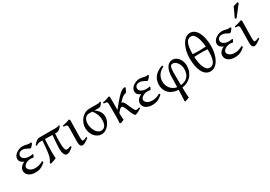

<svg xmlns="http://www.w3.org/2000/svg" viewBox="28 -1843 4464 3172"><g transform="rotate(-30 2260.5 -257.5)"><path d="M396.5 -439Q387.2 -422.9 377.2 -410.2Q367.2 -397.5 358.4 -388.7Q349.6 -379.9 342.8 -375.5Q335.9 -371.1 332.5 -371.1Q327.1 -371.1 314 -378.7Q300.8 -386.2 283.2 -395.3Q265.6 -404.3 244.9 -411.9Q224.1 -419.4 204.6 -419.4Q161.6 -419.4 139.4 -399.2Q117.2 -378.9 117.2 -347.2Q117.2 -332 125.5 -317.4Q133.8 -302.7 150.6 -291Q167.5 -279.3 192.9 -272Q218.3 -264.6 252.4 -264.6Q265.6 -264.6 282.2 -266.6Q298.8 -268.6 313.5 -272L323.2 -261.7L297.9 -214.8Q283.7 -218.8 272.9 -220.5Q262.2 -222.2 250.5 -222.2Q215.3 -222.2 188.7 -213.4Q162.1 -204.6 144.3 -191.4Q126.5 -178.2 117.4 -163.1Q108.4 -147.9 108.4 -135.3Q108.4 -118.2 118.2 -102.8Q127.9 -87.4 145.3 -75.7Q162.6 -64 186.3 -56.9Q210 -49.8 237.8 -49.8Q254.9 -49.8 272.2 -51.8Q289.6 -53.7 308.1 -58.6Q326.7 -63.5 347.4 -72Q368.2 -80.6 391.6 -93.8L402.8 -67.9Q377.9 -45.9 355.5 -30.3Q333 -14.6 309.1 -4.4Q285.2 5.9 258.8 10.5Q232.4 15.1 200.2 15.1Q163.1 15.1 132.6 5.6Q102.1 -3.9 80.1 -20.5Q58.1 -37.1 46.1 -59.8Q34.2 -82.5 34.2 -109.4Q34.2 -130.4 41.5 -149.2Q48.8 -168 62 -183.8Q75.2 -199.7 93 -212.2Q110.8 -224.6 131.3 -233.4Q94.7 -247.1 73.7 -270.8Q52.7 -294.4 52.7 -330.6Q52.7 -351.6 61 -369.6Q69.3 -387.7 83 -403.1Q96.7 -418.5 114.5 -430.7Q132.3 -442.9 151.6 -451.4Q170.9 -460 189.7 -464.4Q208.5 -468.8 224.6 -468.8Q246.1 -468.8 263.7 -465.8Q281.2 -462.9 296.6 -459.2Q312 -455.6 325.4 -452.6Q338.9 -449.7 352.5 -449.7Q354 -449.7 357.9 -450.4Q361.8 -451.2 366.5 -451.9Q371.1 -452.6 375.2 -453.4Q379.4 -454.1 380.9 -454.1Q386.2 -451.7 389.4 -447.8Q392.6 -443.8 396.5 -439Z M931.6 -53.7Q906.7 -32.7 888.2 -19.3Q869.6 -5.9 855.2 1.7Q840.8 9.3 829.3 12.2Q817.9 15.1 807.1 15.1Q790 15.1 777.3 4.9Q764.6 -5.4 756.1 -24.2Q747.6 -43 743.4 -69.8Q739.3 -96.7 739.3 -130.4Q739.3 -146 740.2 -168.2Q741.2 -190.4 743.2 -221.2Q745.1 -252 748.3 -291.7Q751.5 -331.5 755.9 -382.8Q721.2 -383.3 687.7 -384.5Q654.3 -385.7 614.3 -386.7Q609.9 -331.1 607.4 -270Q605 -209 605 -146.5Q605 -111.3 606.2 -81.3Q607.4 -51.3 609.9 -24.4Q603 -20 589.1 -14.4Q575.2 -8.8 558.6 -3.2Q542 2.4 525.6 7.6Q509.3 12.7 498.5 15.6Q497.1 13.7 493.4 9.3Q489.7 4.9 487.3 1.7Q484.9 -1.5 484.4 -2Q497.6 -20.5 507.3 -37.1Q517.1 -53.7 524.4 -73.2Q531.7 -92.8 537.1 -118.4Q542.5 -144 547.4 -180.4Q552.2 -216.8 556.6 -267.3Q561 -317.9 566.4 -387.2H541.5Q525.9 -387.2 513.7 -386Q501.5 -384.8 490 -381.6Q478.5 -378.4 467 -372.3Q455.6 -366.2 441.9 -356.4L430.7 -374Q444.8 -391.1 458.5 -405.8Q472.2 -420.4 486.1 -431.2Q500 -441.9 514.2 -448Q528.3 -454.1 543.9 -454.1H853Q873.5 -454.1 891.1 -456.1Q908.7 -458 923.8 -468.8L937.5 -454.6Q912.1 -419.4 886.5 -400.6Q860.8 -381.8 837.4 -381.8H805.7Q801.8 -342.3 800.3 -301.8Q798.8 -261.2 798.8 -223.1Q798.8 -178.7 801.3 -147Q803.7 -115.2 808.8 -94.7Q814 -74.2 822.3 -64.7Q830.6 -55.2 841.8 -55.2Q849.1 -55.2 856.2 -55.9Q863.3 -56.6 872.1 -58.8Q880.9 -61 892.6 -64.9Q904.3 -68.8 920.9 -75.2Z M1230 -53.2Q1185.1 -18.1 1154.3 -1.5Q1123.5 15.1 1107.4 15.1Q1090.3 15.1 1079.3 8.3Q1068.4 1.5 1062 -12.5Q1055.7 -26.4 1053.2 -48.1Q1050.8 -69.8 1051.3 -99.1L1055.2 -326.7Q1055.7 -352.1 1054.2 -368.2Q1052.7 -384.3 1045.7 -393.6Q1038.6 -402.8 1023.4 -406.2Q1008.3 -409.7 981.4 -409.7V-429.2Q1013.2 -434.6 1049.3 -444.6Q1085.4 -454.6 1117.7 -468.8L1133.3 -449.2L1128.4 -147.9Q1127.9 -114.3 1129.4 -94.7Q1130.9 -75.2 1133.8 -65.2Q1136.7 -55.2 1140.9 -52.7Q1145 -50.3 1150.4 -50.3Q1157.7 -50.3 1176 -54.9Q1194.3 -59.6 1225.1 -75.2Z M1593.3 -185.5Q1593.3 -219.7 1586.2 -250.5Q1579.1 -281.2 1568.1 -306.9Q1557.1 -332.5 1543.5 -353Q1529.8 -373.5 1517.1 -387.2Q1497.6 -387.7 1481.9 -387.9Q1466.3 -388.2 1458 -388.2Q1430.2 -388.2 1409.9 -376.7Q1389.6 -365.2 1376.5 -345.9Q1363.3 -326.7 1356.9 -301.8Q1350.6 -276.9 1350.6 -250Q1350.6 -213.9 1360.6 -176.8Q1370.6 -139.6 1388.7 -109.4Q1406.7 -79.1 1432.4 -59.8Q1458 -40.5 1488.8 -40.5Q1520 -40.5 1540.3 -54Q1560.5 -67.4 1572.3 -88.1Q1584 -108.9 1588.6 -134.8Q1593.3 -160.6 1593.3 -185.5ZM1720.7 -454.6Q1706.1 -431.2 1695.6 -417.5Q1685.1 -403.8 1676 -396.5Q1667 -389.2 1657.7 -387.2Q1648.4 -385.3 1635.7 -385.3Q1620.1 -385.3 1598.9 -385.5Q1577.6 -385.7 1554.7 -386.2Q1559.1 -384.8 1562 -383.3Q1616.2 -344.2 1640.4 -302.5Q1664.6 -260.7 1664.6 -207Q1664.6 -187.5 1658.7 -163.6Q1652.8 -139.6 1641.4 -115Q1629.9 -90.3 1613 -66.9Q1596.2 -43.5 1574.2 -25.1Q1552.2 -6.8 1525.4 4.2Q1498.5 15.1 1466.8 15.1Q1426.8 15.1 1392.8 -3.4Q1358.9 -22 1334 -53Q1309.1 -84 1295.2 -124.5Q1281.2 -165 1281.2 -209.5Q1281.2 -239.3 1288.6 -269Q1295.9 -298.8 1309.8 -325.9Q1323.7 -353 1343 -376.5Q1362.3 -399.9 1386.5 -417.2Q1410.6 -434.6 1438.5 -444.3Q1466.3 -454.1 1497.1 -454.1H1646.5Q1661.1 -454.1 1669.9 -454.3Q1678.7 -454.6 1684.8 -456.1Q1690.9 -457.5 1696 -460.4Q1701.2 -463.4 1708.5 -468.8Z M2230 -40Q2210 -27.3 2192.1 -17.3Q2174.3 -7.3 2159.2 0Q2144 7.3 2132.8 11.2Q2121.6 15.1 2115.2 15.1Q2102.1 15.1 2090.1 -1.7Q2078.1 -18.6 2066.9 -43.9Q2055.7 -69.3 2044.9 -98.9Q2034.2 -128.4 2023.2 -153.8Q2012.2 -179.2 2000.7 -196Q1989.3 -212.9 1976.6 -212.9Q1967.8 -212.9 1956.5 -206.8Q1945.3 -200.7 1933.6 -190.4Q1914.6 -167.5 1892.6 -142.1Q1892.6 -127.9 1893.3 -109.6Q1894 -91.3 1895 -72.8Q1896 -54.2 1897.5 -38.1Q1898.9 -22 1900.4 -12.2Q1894 -9.8 1885.3 -6.3Q1876.5 -2.9 1866.9 0.7Q1857.4 4.4 1848.1 8.3Q1838.9 12.2 1831.5 15.1L1813 0Q1814.5 -7.8 1815.7 -20.8Q1816.9 -33.7 1817.6 -49.8Q1818.4 -65.9 1818.8 -84.7Q1819.3 -103.5 1819.3 -123V-328.6Q1819.3 -355.5 1818.1 -370.6Q1816.9 -385.7 1810.3 -393.6Q1803.7 -401.4 1789.1 -404.5Q1774.4 -407.7 1747.6 -410.2V-429.7Q1765.6 -432.6 1783.9 -437Q1802.2 -441.4 1819.3 -447Q1836.4 -452.6 1851.6 -458.3Q1866.7 -463.9 1878.9 -468.8L1892.6 -452.1V-203.1Q1941.4 -265.6 1978.8 -309.6Q2016.1 -353.5 2044.2 -383.1Q2072.3 -412.6 2093 -429.7Q2113.8 -446.8 2129.9 -455.6Q2146 -464.4 2158.9 -466.6Q2171.9 -468.8 2184.6 -468.8Q2185.1 -468.3 2187.3 -464.8Q2189.5 -461.4 2192.1 -457.8Q2194.8 -454.1 2194.3 -454.6Q2184.6 -430.2 2173.1 -408.9Q2161.6 -387.7 2150.4 -376Q2134.3 -373.5 2120.6 -369.1Q2106.9 -364.7 2091.1 -354Q2075.2 -343.3 2055.2 -324.5Q2035.2 -305.7 2006.8 -274.4H2011.2Q2026.9 -274.4 2040.8 -257.6Q2054.7 -240.7 2067.4 -215.8Q2080.1 -190.9 2092.3 -161.4Q2104.5 -131.8 2116.5 -106.9Q2128.4 -82 2140.4 -65.2Q2152.3 -48.3 2165 -48.3Q2173.3 -48.3 2180.2 -49.1Q2187 -49.8 2193.8 -51.5Q2200.7 -53.2 2208 -55.9Q2215.3 -58.6 2225.1 -62Q2226.1 -56.6 2227.5 -50.8Q2229 -44.9 2230 -40Z M2627.9 -439Q2618.7 -422.9 2608.6 -410.2Q2598.6 -397.5 2589.8 -388.7Q2581.1 -379.9 2574.2 -375.5Q2567.4 -371.1 2564 -371.1Q2558.6 -371.1 2545.4 -378.7Q2532.2 -386.2 2514.6 -395.3Q2497.1 -404.3 2476.3 -411.9Q2455.6 -419.4 2436 -419.4Q2393.1 -419.4 2370.8 -399.2Q2348.6 -378.9 2348.6 -347.2Q2348.6 -332 2356.9 -317.4Q2365.2 -302.7 2382.1 -291Q2398.9 -279.3 2424.3 -272Q2449.7 -264.6 2483.9 -264.6Q2497.1 -264.6 2513.7 -266.6Q2530.3 -268.6 2544.9 -272L2554.7 -261.7L2529.3 -214.8Q2515.1 -218.8 2504.4 -220.5Q2493.7 -222.2 2481.9 -222.2Q2446.8 -222.2 2420.2 -213.4Q2393.6 -204.6 2375.7 -191.4Q2357.9 -178.2 2348.9 -163.1Q2339.8 -147.9 2339.8 -135.3Q2339.8 -118.2 2349.6 -102.8Q2359.4 -87.4 2376.7 -75.7Q2394 -64 2417.7 -56.9Q2441.4 -49.8 2469.2 -49.8Q2486.3 -49.8 2503.7 -51.8Q2521 -53.7 2539.6 -58.6Q2558.1 -63.5 2578.9 -72Q2599.6 -80.6 2623 -93.8L2634.3 -67.9Q2609.4 -45.9 2586.9 -30.3Q2564.5 -14.6 2540.5 -4.4Q2516.6 5.9 2490.2 10.5Q2463.9 15.1 2431.6 15.1Q2394.5 15.1 2364 5.6Q2333.5 -3.9 2311.5 -20.5Q2289.6 -37.1 2277.6 -59.8Q2265.6 -82.5 2265.6 -109.4Q2265.6 -130.4 2272.9 -149.2Q2280.3 -168 2293.5 -183.8Q2306.6 -199.7 2324.5 -212.2Q2342.3 -224.6 2362.8 -233.4Q2326.2 -247.1 2305.2 -270.8Q2284.2 -294.4 2284.2 -330.6Q2284.2 -351.6 2292.5 -369.6Q2300.8 -387.7 2314.5 -403.1Q2328.1 -418.5 2345.9 -430.7Q2363.8 -442.9 2383.1 -451.4Q2402.3 -460 2421.1 -464.4Q2439.9 -468.8 2456.1 -468.8Q2477.5 -468.8 2495.1 -465.8Q2512.7 -462.9 2528.1 -459.2Q2543.5 -455.6 2556.9 -452.6Q2570.3 -449.7 2584 -449.7Q2585.4 -449.7 2589.4 -450.4Q2593.3 -451.2 2597.9 -451.9Q2602.5 -452.6 2606.7 -453.4Q2610.8 -454.1 2612.3 -454.1Q2617.7 -451.7 2620.8 -447.8Q2624 -443.8 2627.9 -439Z M3003.9 -232.4Q3003.9 -216.8 3004.2 -195.3Q3004.4 -173.8 3004.6 -148.2Q3004.9 -122.6 3005.1 -93.5Q3005.4 -64.5 3005.9 -34.7Q3048.8 -39.1 3082.5 -54Q3116.2 -68.8 3139.6 -94.5Q3163.1 -120.1 3175.3 -156.5Q3187.5 -192.9 3187.5 -239.7Q3187.5 -272 3177.7 -302.7Q3168 -333.5 3151.1 -357.7Q3134.3 -381.8 3112.3 -396.7Q3090.3 -411.6 3065.9 -411.6Q3051.8 -411.6 3040.5 -407.7Q3029.3 -403.8 3021 -388.4Q3012.7 -373 3008.3 -342.3Q3003.9 -311.5 3003.9 -257.3ZM3092.3 -468.8Q3127.9 -468.8 3157.2 -450.9Q3186.5 -433.1 3207.5 -404.5Q3228.5 -376 3240 -340.3Q3251.5 -304.7 3251.5 -268.6Q3251.5 -208.5 3232.9 -159.4Q3214.4 -110.4 3181.9 -74.5Q3149.4 -38.6 3104.5 -16.6Q3059.6 5.4 3006.8 12.2Q3007.3 41.5 3008.1 69.8Q3008.8 98.1 3010 123.5Q3011.2 148.9 3012.7 170.7Q3014.2 192.4 3015.6 208Q2997.6 214.4 2977.8 221.2Q2958 228 2939 236.3Q2933.6 233.4 2931.2 230.7Q2928.7 228 2923.8 222.7Q2925.3 209.5 2926.8 187.7Q2928.2 166 2929.4 138.7Q2930.7 111.3 2931.9 79.3Q2933.1 47.4 2934.1 14.2Q2888.7 11.7 2853 0.5Q2817.4 -10.7 2790.5 -27.8Q2763.7 -44.9 2744.6 -67.1Q2725.6 -89.4 2713.9 -114.5Q2702.1 -139.6 2696.8 -166.3Q2691.4 -192.9 2691.4 -218.8Q2691.4 -237.8 2694.6 -260.3Q2697.8 -282.7 2706.1 -305.9Q2714.4 -329.1 2729 -352.8Q2743.7 -376.5 2766.6 -397.9Q2789.6 -419.4 2821.8 -438.2Q2854 -457 2897.9 -470.7Q2901.9 -464.8 2904.3 -457Q2906.7 -449.2 2908.2 -444.3Q2867.7 -426.3 2840.8 -401.6Q2814 -377 2797.9 -349.6Q2781.7 -322.3 2775.1 -293.5Q2768.6 -264.6 2768.6 -238.3Q2768.6 -203.6 2779.3 -170.2Q2790 -136.7 2811 -108.9Q2832 -81.1 2863.3 -61.5Q2894.5 -42 2935.5 -35.6Q2936 -64 2936.8 -91.3Q2937.5 -118.7 2938 -142.8Q2938.5 -167 2939 -187.3Q2939.5 -207.5 2939.9 -222.2Q2939.9 -284.2 2951.4 -330.6Q2962.9 -377 2982.9 -407.7Q3002.9 -438.5 3031 -453.6Q3059.1 -468.8 3092.3 -468.8Z M3549.8 -648.9Q3516.6 -648.9 3493.7 -632.1Q3470.7 -615.2 3456.3 -581.5Q3441.9 -547.9 3435.3 -497.6Q3428.7 -447.3 3428.2 -380.9Q3496.6 -375 3558.6 -375.7Q3620.6 -376.5 3679.7 -380.4Q3675.3 -436 3665.3 -485.1Q3655.3 -534.2 3639.2 -570.6Q3623 -606.9 3600.6 -627.9Q3578.1 -648.9 3549.8 -648.9ZM3562.5 -44.4Q3597.7 -44.4 3621.6 -62.7Q3645.5 -81.1 3659.7 -116.9Q3673.8 -152.8 3679 -205.8Q3684.1 -258.8 3682.6 -328.1Q3650.9 -330.1 3617.9 -331.1Q3585 -332 3552.5 -331.8Q3520 -331.5 3488.5 -330.3Q3457 -329.1 3429.2 -327.1Q3431.6 -269 3441.2 -217.5Q3450.7 -166 3467.3 -127.7Q3483.9 -89.4 3507.6 -66.9Q3531.2 -44.4 3562.5 -44.4ZM3760.3 -347.2V-342.8Q3760.3 -270 3745.1 -206.1Q3729.5 -140.1 3701.2 -91.1Q3672.9 -42 3633.1 -13.4Q3593.3 15.1 3545.4 15.1Q3497.6 15.1 3460.9 -11.7Q3424.3 -38.6 3399.9 -85.7Q3375.5 -132.8 3363 -197.3Q3350.6 -261.7 3350.6 -336.9V-343.3Q3350.6 -389.6 3357.4 -434.1Q3364.3 -481 3377.7 -522.2Q3391.1 -563.5 3409.9 -597.7Q3428.7 -631.8 3452.1 -656.5Q3475.6 -681.2 3502.7 -694.8Q3529.8 -708.5 3560.1 -708.5Q3609.9 -708.5 3647.2 -680.2Q3684.6 -651.9 3709.5 -602.8Q3734.4 -553.7 3747.1 -488Q3759.8 -422.4 3760.3 -347.2Z M4201.7 -439Q4192.4 -422.9 4182.4 -410.2Q4172.4 -397.5 4163.6 -388.7Q4154.8 -379.9 4147.9 -375.5Q4141.1 -371.1 4137.7 -371.1Q4132.3 -371.1 4119.1 -378.7Q4106 -386.2 4088.4 -395.3Q4070.8 -404.3 4050 -411.9Q4029.3 -419.4 4009.8 -419.4Q3966.8 -419.4 3944.6 -399.2Q3922.4 -378.9 3922.4 -347.2Q3922.4 -332 3930.7 -317.4Q3939 -302.7 3955.8 -291Q3972.7 -279.3 3998 -272Q4023.4 -264.6 4057.6 -264.6Q4070.8 -264.6 4087.4 -266.6Q4104 -268.6 4118.7 -272L4128.4 -261.7L4103 -214.8Q4088.9 -218.8 4078.1 -220.5Q4067.4 -222.2 4055.7 -222.2Q4020.5 -222.2 3993.9 -213.4Q3967.3 -204.6 3949.5 -191.4Q3931.6 -178.2 3922.6 -163.1Q3913.6 -147.9 3913.6 -135.3Q3913.6 -118.2 3923.3 -102.8Q3933.1 -87.4 3950.4 -75.7Q3967.8 -64 3991.5 -56.9Q4015.1 -49.8 4043 -49.8Q4060.1 -49.8 4077.4 -51.8Q4094.7 -53.7 4113.3 -58.6Q4131.8 -63.5 4152.6 -72Q4173.3 -80.6 4196.8 -93.8L4208 -67.9Q4183.1 -45.9 4160.6 -30.3Q4138.2 -14.6 4114.3 -4.4Q4090.3 5.9 4064 10.5Q4037.6 15.1 4005.4 15.1Q3968.3 15.1 3937.7 5.6Q3907.2 -3.9 3885.3 -20.5Q3863.3 -37.1 3851.3 -59.8Q3839.4 -82.5 3839.4 -109.4Q3839.4 -130.4 3846.7 -149.2Q3854 -168 3867.2 -183.8Q3880.4 -199.7 3898.2 -212.2Q3916 -224.6 3936.5 -233.4Q3899.9 -247.1 3878.9 -270.8Q3857.9 -294.4 3857.9 -330.6Q3857.9 -351.6 3866.2 -369.6Q3874.5 -387.7 3888.2 -403.1Q3901.9 -418.5 3919.7 -430.7Q3937.5 -442.9 3956.8 -451.4Q3976.1 -460 3994.9 -464.4Q4013.7 -468.8 4029.8 -468.8Q4051.3 -468.8 4068.8 -465.8Q4086.4 -462.9 4101.8 -459.2Q4117.2 -455.6 4130.6 -452.6Q4144 -449.7 4157.7 -449.7Q4159.2 -449.7 4163.1 -450.4Q4167 -451.2 4171.6 -451.9Q4176.3 -452.6 4180.4 -453.4Q4184.6 -454.1 4186 -454.1Q4191.4 -451.7 4194.6 -447.8Q4197.8 -443.8 4201.7 -439Z M4508.8 -53.2Q4463.9 -18.1 4433.1 -1.5Q4402.3 15.1 4386.2 15.1Q4369.1 15.1 4358.2 8.3Q4347.2 1.5 4340.8 -12.5Q4334.5 -26.4 4332 -48.1Q4329.6 -69.8 4330.1 -99.1L4334 -326.7Q4334.5 -352.1 4333 -368.2Q4331.5 -384.3 4324.5 -393.6Q4317.4 -402.8 4302.2 -406.2Q4287.1 -409.7 4260.3 -409.7V-429.2Q4292 -434.6 4328.1 -444.6Q4364.3 -454.6 4396.5 -468.8L4412.1 -449.2L4407.2 -147.9Q4406.7 -114.3 4408.2 -94.7Q4409.7 -75.2 4412.6 -65.2Q4415.5 -55.2 4419.7 -52.7Q4423.8 -50.3 4429.2 -50.3Q4436.5 -50.3 4454.8 -54.9Q4473.1 -59.6 4503.9 -75.2ZM4352.5 -529.3Q4348.6 -530.3 4345.7 -531.5Q4342.8 -532.7 4339.8 -534.7Q4336.9 -536.6 4334 -539.1Q4331.1 -541.5 4326.7 -545.4L4412.6 -728.5Q4420.4 -731.4 4431.2 -734.6Q4441.9 -737.8 4453.6 -741.2Q4465.3 -744.6 4476.8 -747.3Q4488.3 -750 4497.6 -752.4L4512.7 -735.4Z"/></g></svg>

Font: Akkhara
Style: Regular
Weight: 400
Designer: J. Victor Gaultney
Version: Version 1.00 June 13, 2006, initial release